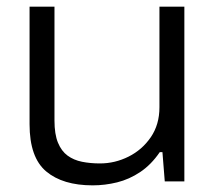

<svg xmlns="http://www.w3.org/2000/svg" viewBox="-20 -546 650 578"><path d="M259 12Q169 12 119 -30Q69 -72 69 -172V-526H144V-183Q144 -142 154.5 -116.5Q165 -91 183.5 -77.5Q202 -64 227 -59Q252 -54 281 -54Q326 -54 367 -74.5Q408 -95 434 -133Q460 -171 460 -223V-526H535V0H476L469 -88H461Q435 -50 402 -28Q369 -6 332.5 3Q296 12 259 12Z"/></svg>

Font: Archivo SemiExpanded Light
Style: Regular
Weight: 300
Width: 6
Designer: Hector Gatti
Foundry: Omnibus-Type
Version: Version 2.001